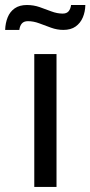

<svg xmlns="http://www.w3.org/2000/svg" viewBox="-67 -740 357 760"><path d="M68.7 0V-526H156.7V0ZM-46.6 -621.6Q-45.7 -649 -36.6 -671.4Q-27.6 -693.8 -8.7 -707Q10.3 -720.2 39.6 -720.2Q65.6 -720.2 89.5 -712Q113.4 -703.7 136.3 -694.9Q159.2 -686.2 181.3 -686.2Q196.6 -686.2 204.5 -695.3Q212.3 -704.4 214.3 -720.2H270.8Q270.3 -693.4 260.8 -671Q251.3 -648.6 232.4 -635.1Q213.5 -621.6 183.7 -621.6Q159.1 -621.6 135 -630.4Q110.8 -639.2 88.2 -647.7Q65.5 -656.2 43.5 -656.2Q27.7 -656.2 19.6 -647.1Q11.5 -637.9 9.5 -621.6Z"/></svg>

Font: Archivo Variable SemiBold
Style: Regular
Weight: 600
Designer: Hector Gatti
Foundry: Omnibus-Type
Version: Version 2.001